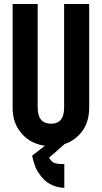

<svg xmlns="http://www.w3.org/2000/svg" viewBox="-20 -710 500 943"><path d="M42 -180.7V-690.4H165V-183.6Q165 -141.6 181.6 -122.1Q198.2 -102.5 230.5 -102.5Q257.8 -102.5 271.5 -115.2Q294.9 -132.8 294.9 -183.6V-690.4H418V-180.7Q418 -125 394.5 -82Q369.1 -39.1 327.1 -15.6Q285.2 7.8 231 7.8Q176.8 7.8 133.8 -15.6Q91.8 -39.1 66.4 -82Q42 -124 42 -180.7ZM229.5 -16.6H295.9V-1L220.7 64.5Q234.4 86.9 249.5 91.3Q264.6 95.7 285.2 95.7Q292 95.7 295.9 95.7V212.9Q256.8 210.9 226.1 194.3Q195.3 177.7 172.9 143.6Q160.2 127 151.9 104.5Q143.6 82 137.7 54.7Z"/></svg>

Font: Dinish Condensed
Style: Bold
Weight: 700
Width: 3
Designer: Bert Driehuis
Foundry: Playbeing
Version: Version 3.006; git-39231f3c-release